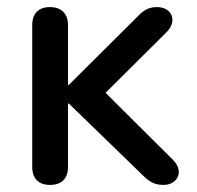

<svg xmlns="http://www.w3.org/2000/svg" viewBox="-20 -515 556 542"><path d="M121 7C154 7 172 -11 172 -44V-223H174L374 -29C398 -5 411 7 442 7C479 7 501 -29 470 -62L278 -253L452 -426C481 -457 465 -495 423 -495C395 -495 382 -483 361 -461L174 -275H172V-444C172 -477 153 -495 121 -495C89 -495 71 -477 71 -444V-44C71 -11 89 7 121 7Z"/></svg>

Font: Nunito SemiBold
Style: Regular
Weight: 600
Designer: Vernon Adams
Foundry: Vernon Adams
Version: Version 3.602